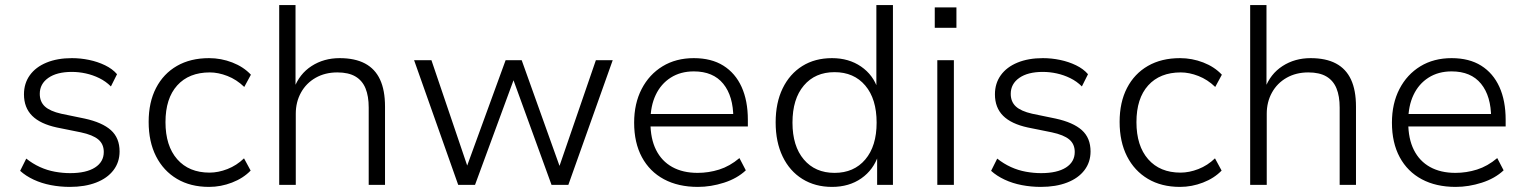

<svg xmlns="http://www.w3.org/2000/svg" viewBox="-20 -725 5978 753"><path d="M254 8Q216 8 179.5 1Q143 -6 112 -20.5Q81 -35 59 -55L83 -103Q108 -83 136.5 -70Q165 -57 195.5 -51.5Q226 -46 255 -46Q318 -46 352.5 -68Q387 -90 387 -129Q387 -160 365.5 -178Q344 -196 297 -206L203 -225Q138 -239 106 -271Q74 -303 74 -355Q74 -398 97 -430Q120 -462 162.5 -479.5Q205 -497 262 -497Q296 -497 329.5 -490Q363 -483 392 -469Q421 -455 439 -434L415 -386Q395 -406 369.5 -418.5Q344 -431 316.5 -437Q289 -443 262 -443Q203 -443 169.5 -419.5Q136 -396 136 -357Q136 -326 156 -307.5Q176 -289 220 -279L312 -260Q381 -245 415 -214.5Q449 -184 449 -131Q449 -89 425 -57.5Q401 -26 357 -9Q313 8 254 8Z M800 8Q727 8 674 -23.5Q621 -55 592 -112Q563 -169 563 -247Q563 -324 592 -380Q621 -436 674 -466.5Q727 -497 800 -497Q847 -497 891 -480Q935 -463 964 -432L938 -384Q908 -413 872 -427Q836 -441 803 -441Q721 -441 675 -390Q629 -339 629 -246Q629 -153 675 -100.5Q721 -48 802 -48Q836 -48 872 -62Q908 -76 937 -104L963 -56Q934 -26 890 -9Q846 8 800 8Z M1075 0V-705H1139V-378H1133Q1154 -435 1202 -466Q1250 -497 1312 -497Q1372 -497 1411.5 -476Q1451 -455 1470.5 -413Q1490 -371 1490 -307V0H1426V-303Q1426 -348 1413.5 -378.5Q1401 -409 1374 -425Q1347 -441 1303 -441Q1255 -441 1218 -420Q1181 -399 1160.5 -362Q1140 -325 1140 -279V0Z M1777 0 1604 -489H1672L1820 -53H1804L1963 -489H2026L2182 -53H2167L2317 -489H2383L2209 0H2143L1982 -443H2006L1843 0Z M2717 8Q2640 8 2584 -22Q2528 -52 2497.5 -108.5Q2467 -165 2467 -244Q2467 -319 2496.5 -376Q2526 -433 2578.5 -465Q2631 -497 2701 -497Q2770 -497 2817 -467.5Q2864 -438 2888.5 -384Q2913 -330 2913 -255V-229H2514V-278H2875L2856 -262Q2856 -348 2816.5 -396.5Q2777 -445 2701 -445Q2649 -445 2610.5 -420.5Q2572 -396 2551.5 -352.5Q2531 -309 2531 -251V-244Q2531 -181 2553 -137Q2575 -93 2616.5 -70Q2658 -47 2716 -47Q2759 -47 2800.5 -60Q2842 -73 2880 -105L2905 -57Q2871 -25 2819.5 -8.5Q2768 8 2717 8Z M3243 8Q3177 8 3127 -23Q3077 -54 3049.5 -111Q3022 -168 3022 -245Q3022 -322 3049.5 -378.5Q3077 -435 3126.5 -466Q3176 -497 3243 -497Q3309 -497 3357 -464Q3405 -431 3423 -375H3417V-705H3482V0H3420V-117H3425Q3406 -59 3358 -25.5Q3310 8 3243 8ZM3253 -47Q3329 -47 3373.5 -99.5Q3418 -152 3418 -244Q3418 -337 3373.5 -389.5Q3329 -442 3253 -442Q3177 -442 3132.5 -389.5Q3088 -337 3088 -244Q3088 -152 3132.5 -99.5Q3177 -47 3253 -47Z M3646 -616V-696H3731V-616ZM3656 0V-489H3721V0Z M4062 8Q4024 8 3987.5 1Q3951 -6 3920 -20.5Q3889 -35 3867 -55L3891 -103Q3916 -83 3944.5 -70Q3973 -57 4003.5 -51.5Q4034 -46 4063 -46Q4126 -46 4160.5 -68Q4195 -90 4195 -129Q4195 -160 4173.5 -178Q4152 -196 4105 -206L4011 -225Q3946 -239 3914 -271Q3882 -303 3882 -355Q3882 -398 3905 -430Q3928 -462 3970.5 -479.5Q4013 -497 4070 -497Q4104 -497 4137.5 -490Q4171 -483 4200 -469Q4229 -455 4247 -434L4223 -386Q4203 -406 4177.5 -418.5Q4152 -431 4124.5 -437Q4097 -443 4070 -443Q4011 -443 3977.5 -419.5Q3944 -396 3944 -357Q3944 -326 3964 -307.5Q3984 -289 4028 -279L4120 -260Q4189 -245 4223 -214.5Q4257 -184 4257 -131Q4257 -89 4233 -57.5Q4209 -26 4165 -9Q4121 8 4062 8Z M4608 8Q4535 8 4482 -23.5Q4429 -55 4400 -112Q4371 -169 4371 -247Q4371 -324 4400 -380Q4429 -436 4482 -466.5Q4535 -497 4608 -497Q4655 -497 4699 -480Q4743 -463 4772 -432L4746 -384Q4716 -413 4680 -427Q4644 -441 4611 -441Q4529 -441 4483 -390Q4437 -339 4437 -246Q4437 -153 4483 -100.5Q4529 -48 4610 -48Q4644 -48 4680 -62Q4716 -76 4745 -104L4771 -56Q4742 -26 4698 -9Q4654 8 4608 8Z M4883 0V-705H4947V-378H4941Q4962 -435 5010 -466Q5058 -497 5120 -497Q5180 -497 5219.5 -476Q5259 -455 5278.5 -413Q5298 -371 5298 -307V0H5234V-303Q5234 -348 5221.5 -378.5Q5209 -409 5182 -425Q5155 -441 5111 -441Q5063 -441 5026 -420Q4989 -399 4968.5 -362Q4948 -325 4948 -279V0Z M5689 8Q5612 8 5556 -22Q5500 -52 5469.5 -108.5Q5439 -165 5439 -244Q5439 -319 5468.5 -376Q5498 -433 5550.5 -465Q5603 -497 5673 -497Q5742 -497 5789 -467.5Q5836 -438 5860.5 -384Q5885 -330 5885 -255V-229H5486V-278H5847L5828 -262Q5828 -348 5788.5 -396.5Q5749 -445 5673 -445Q5621 -445 5582.5 -420.5Q5544 -396 5523.5 -352.5Q5503 -309 5503 -251V-244Q5503 -181 5525 -137Q5547 -93 5588.5 -70Q5630 -47 5688 -47Q5731 -47 5772.5 -60Q5814 -73 5852 -105L5877 -57Q5843 -25 5791.5 -8.5Q5740 8 5689 8Z"/></svg>

Font: Nunito Sans 10pt Light
Style: Regular
Weight: 300
Designer: Vernon Adams
Foundry: Vernon Adams
Version: Version 3.101;gftools[0.9.27]